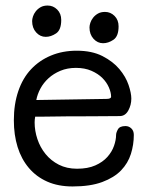

<svg xmlns="http://www.w3.org/2000/svg" viewBox="-20 -660 531 693"><path d="M30 0ZM364 -303Q381 -303 381 -311Q381 -326 373 -344.5Q365 -363 349.5 -378.5Q334 -394 310 -404.5Q286 -415 254 -415Q223 -415 198 -404.5Q173 -394 155 -377.5Q137 -361 126 -340.5Q115 -320 111 -299ZM107 -239Q106 -234 105.5 -228.5Q105 -223 105 -218Q105 -188 115 -158Q125 -128 144.5 -104Q164 -80 192.5 -65.5Q221 -51 258 -51Q297 -51 324 -63Q351 -75 367.5 -93.5Q384 -112 391.5 -133.5Q399 -155 399 -173Q399 -181 405.5 -193Q412 -205 433 -205Q445 -205 454 -196.5Q463 -188 463 -173Q463 -138 452.5 -104.5Q442 -71 417 -45Q392 -19 349 -3Q306 13 242 13Q190 13 150.5 -4.5Q111 -22 84 -54Q57 -86 43.5 -129.5Q30 -173 30 -226Q30 -284 46 -331Q62 -378 92 -410Q122 -442 164 -459.5Q206 -477 257 -477Q312 -477 350 -457.5Q388 -438 411 -410.5Q434 -383 444 -353.5Q454 -324 454 -304Q454 -281 443 -261Q432 -241 412 -241Q381 -241 338.5 -240.5Q296 -240 248 -240Q238 -240 219 -240Q200 -240 179 -239.5Q158 -239 138.5 -239Q119 -239 107 -239ZM96 -584Q96 -591 99 -600.5Q102 -610 109 -619Q116 -628 126.5 -634Q137 -640 152 -640Q172 -640 186.5 -625.5Q201 -611 201 -588Q201 -552 182.5 -539.5Q164 -527 145 -527Q125 -527 110.5 -543Q96 -559 96 -584ZM303 -561Q303 -568 306 -577.5Q309 -587 316 -596Q323 -605 333.5 -611Q344 -617 359 -617Q379 -617 393.5 -602.5Q408 -588 408 -565Q408 -529 389.5 -516.5Q371 -504 352 -504Q332 -504 317.5 -520Q303 -536 303 -561Z"/></svg>

Font: Life Savers
Style: Bold
Weight: 700
Designer: Pablo Impallari, Rodrigo Fuenzalida, Brenda Gallo
Foundry: Pablo Impallari, Rodrigo Fuenzalida, Brenda Gallo
Version: Version 3.001; ttfautohint (v0.95) -l 8 -r 50 -G 200 -x 14 -